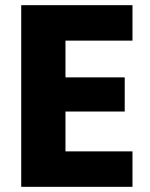

<svg xmlns="http://www.w3.org/2000/svg" viewBox="-20 -722 581 742"><path d="M492 -565H233V-423H462V-291H233V-137H492V0H62V-702H492Z"/></svg>

Font: SVN-Poppins
Style: Bold
Weight: 700
Designer: Ninad Kale (Devanagari), Jonny Pinhorn (Latin)
Foundry: Indian Type Foundry
Version: Version 3.200;PS 1.000;hotconv 16.6.54;makeotf.lib2.5.65590